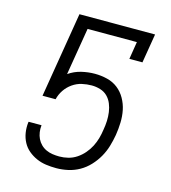

<svg xmlns="http://www.w3.org/2000/svg" viewBox="-110 -824 821 922"><g transform="rotate(15 300.0 -363.5)"><path d="M254 8Q228 8 203 4.5Q178 1 155.5 -9Q133 -19 114.5 -34.5Q96 -50 84.5 -71.5Q73 -93 69 -118Q65 -143 68 -169L69 -173H133V-172Q131 -155 133.5 -138Q136 -121 143 -106.5Q150 -92 161.5 -80.5Q173 -69 188 -62Q203 -55 220 -52.5Q237 -50 254 -50Q276 -50 298 -55.5Q320 -61 339.5 -74Q359 -87 374.5 -105Q390 -123 400.5 -143.5Q411 -164 417 -185.5Q423 -207 426 -229Q430 -251 431 -273.5Q432 -296 429 -317.5Q426 -339 418 -358.5Q410 -378 395.5 -392.5Q381 -407 360 -413.5Q339 -420 317 -420Q293 -420 268.5 -414.5Q244 -409 222.5 -394Q201 -379 186.5 -357.5Q172 -336 166 -311H101L171 -735H547L523 -590H458L472 -677H227L188 -442Q217 -462 250.5 -470Q284 -478 317 -478Q349 -478 379 -470.5Q409 -463 432 -445Q455 -427 470 -400.5Q485 -374 491 -344.5Q497 -315 496 -283Q495 -251 490 -220Q485 -191 476.5 -162.5Q468 -134 453 -107.5Q438 -81 416.5 -58Q395 -35 368.5 -20Q342 -5 312.5 1.5Q283 8 254 8Z"/></g></svg>

Font: Iosevka Slab LtExObl
Style: Regular
Weight: 300
Width: 7
Italic angle: -9°
Monospace: yes
Designer: Belleve Invis
Foundry: Belleve Invis
Version: Version 11.1.0; ttfautohint (v1.8.3)